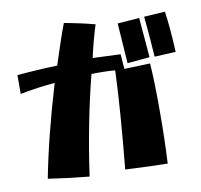

<svg xmlns="http://www.w3.org/2000/svg" viewBox="-88 -885 1063 1016"><g transform="rotate(-10 443.0 -377.0)"><path d="M505 29Q536 -287 544 -497Q526 -499 486.5 -500Q447 -501 417 -500Q353 -250 313 33Q206 23 93 6Q135 -213 217 -487Q129 -480 30 -461V-562Q139 -572 246 -575Q296 -730 320 -791Q413 -774 484 -755Q456 -666 438 -582L587 -576L593 -496L732 -501Q739 -407 739 -250Q739 -92 732 37Q639 36 505 29ZM744 -750 857 -757Q870 -668 876 -538L762 -532Q754 -656 744 -750ZM600 -739 717 -748 735 -534 615 -523Z"/></g></svg>

Font: Otomanopee
Style: Regular
Weight: 400
Designer: Das Ende der Wildnis
Foundry: Gutenberg Labo
Version: Version 3.000